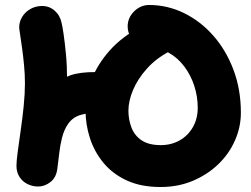

<svg xmlns="http://www.w3.org/2000/svg" viewBox="-20 -738 1008 770"><path d="M624 12Q545 12 488 -14.5Q431 -41 394.5 -85.5Q358 -130 340.5 -184.5Q323 -239 323 -296Q323 -355 346.5 -417Q370 -479 419.5 -535Q469 -591 547 -632L594 -510Q562 -489 537.5 -460Q513 -431 493 -400.5Q473 -370 454 -344Q435 -318 414.5 -302Q394 -286 369 -286Q334 -286 303 -277Q272 -268 253 -241Q237 -218 229 -186.5Q221 -155 217.5 -122.5Q214 -90 210 -62Q206 -27 183 -8.5Q160 10 133 10Q111 10 91 0.5Q71 -9 58.5 -28Q46 -47 46 -73Q46 -91 51 -129Q56 -167 63 -215Q70 -263 75 -312.5Q80 -362 80 -404Q80 -439 76.5 -476Q73 -513 68.5 -545.5Q64 -578 60.5 -600.5Q57 -623 57 -628Q57 -651 69 -670.5Q81 -690 102 -702Q123 -714 149 -714Q178 -714 199.5 -695Q221 -676 227 -646Q230 -635 235 -601.5Q240 -568 244.5 -520.5Q249 -473 249 -420Q249 -389 245 -346Q241 -303 235.5 -257.5Q230 -212 224 -172.5Q218 -133 214 -108.5Q210 -84 210 -84L68 -102Q68 -102 71 -120.5Q74 -139 81 -168.5Q88 -198 98.5 -232Q109 -266 124 -298Q139 -330 158 -352Q183 -380 205.5 -402Q228 -424 264 -436.5Q300 -449 363 -449Q381 -449 404.5 -461.5Q428 -474 453 -494Q478 -514 500.5 -538Q523 -562 539 -586Q555 -610 561 -629L658 -531Q605 -503 568.5 -462Q532 -421 513.5 -377Q495 -333 495 -294Q495 -259 507 -227Q519 -195 547.5 -175.5Q576 -156 625 -156Q667 -156 700.5 -175Q734 -194 753.5 -228Q773 -262 773 -306Q773 -351 759 -394Q745 -437 719 -471.5Q693 -506 657.5 -526Q622 -546 578 -546Q555 -546 535.5 -558Q516 -570 504 -589.5Q492 -609 492 -632Q492 -667 518 -692.5Q544 -718 578 -718Q651 -718 717 -686Q783 -654 834.5 -596Q886 -538 916 -459Q946 -380 946 -286Q946 -228 922 -174Q898 -120 854.5 -78.5Q811 -37 752.5 -12.5Q694 12 624 12Z"/></svg>

Font: Shantell Sans ExtraBold
Style: Regular
Weight: 800
Designer: Stephen Nixon, Anya Danilova, Shantell Martin
Foundry: Arrow Type
Version: Version 1.011;[c5ecc13dd]